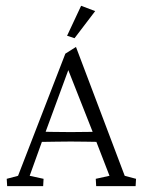

<svg xmlns="http://www.w3.org/2000/svg" viewBox="-20 -634 487 654"><path d="M4.4 0 2.9 -24.9 41.5 -35.2 202.6 -451.2 238.8 -474.1 404.8 -35.2 443.4 -24.9 441.9 0H307.6L306.2 -24.9L353 -35.2L305.2 -158.7L296.9 -181.6L207.5 -408.2L224.1 -426.3L133.8 -180.7L125 -157.2L81.1 -35.2L128.4 -24.9L127 0ZM106.9 -150.4V-186Q122.1 -185.5 151.1 -184.8Q180.2 -184.1 220.7 -184.1Q260.7 -184.1 289.8 -184.8Q318.8 -185.5 333 -186V-150.4Q300.3 -150.9 271.2 -151.4Q242.2 -151.9 220.7 -151.9Q200.2 -151.9 171.9 -151.4Q143.6 -150.9 106.9 -150.4ZM233.9 -503.9 208.5 -512.2 256.3 -614.3 304.2 -596.2Z"/></svg>

Font: Lateef ExtraLight
Style: Regular
Weight: 200
Designer: SIL International
Foundry: SIL International
Version: Version 4.200